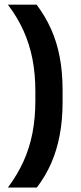

<svg xmlns="http://www.w3.org/2000/svg" viewBox="-20 -696 352 839"><path d="M134.5 -297.5Q134.5 -373 121.8 -438.2Q109 -503.5 82.5 -562.2Q56 -621 14.5 -675.5H140Q177.5 -626 203 -569.2Q228.5 -512.5 241 -446.5Q253.5 -380.5 253.5 -301.5V-251Q253.5 -172 241 -105.8Q228.5 -39.5 203.8 17Q179 73.5 141 123.5H14.5Q56 68 82.5 9.5Q109 -49 121.8 -114.5Q134.5 -180 134.5 -255.5Z"/></svg>

Font: Anek Bangla
Style: Semi-bold
Weight: 600
Designer: Sulekha Rajkumar (Bangla), Yesha Goshar (Latin)
Foundry: Ek Type
Version: Version 1.002;March 21, 2022;FontCreator 13.0.0.2683 64-bit